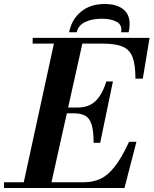

<svg xmlns="http://www.w3.org/2000/svg" viewBox="-39 -944 771 964"><path d="M74 0 238 -754H381L213 0ZM-19 0V-29H382Q427 -29 464 -45.5Q501 -62 536 -106Q571 -150 609 -232H646L586 0ZM431 -227Q431 -288 420.5 -320Q410 -352 388 -363.5Q366 -375 333 -375H246V-404H349Q385 -404 411.5 -416.5Q438 -429 459 -458Q480 -487 495 -535H528L464 -227ZM641 -549Q641 -619 626.5 -657Q612 -695 576.5 -710Q541 -725 477 -725H125V-754H712L678 -549ZM308 -782Q321 -847 368 -885.5Q415 -924 486 -924Q545 -924 578.5 -898.5Q612 -873 612 -823Q612 -805 607 -782H569Q576 -818 547.5 -834Q519 -850 474 -850Q423 -850 388.5 -833.5Q354 -817 346 -782Z"/></svg>

Font: Libre Bodoni SemiBold
Style: Italic
Weight: 600
Italic angle: -13°
Version: Version 2.003